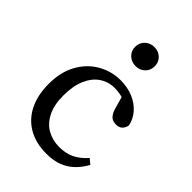

<svg xmlns="http://www.w3.org/2000/svg" viewBox="-215 -819 929 929"><g transform="rotate(45 249.5 -354.5)"><path d="M277 13Q205 13 153 -17Q101 -47 73.5 -102.5Q46 -158 46 -235Q46 -315 78 -373Q110 -431 164 -462Q218 -493 280 -493Q328 -493 367 -476.5Q406 -460 431 -431Q456 -402 463 -366Q459 -347 447.5 -336Q436 -325 416 -325Q390 -325 377.5 -339.5Q365 -354 359 -375L334 -463L385 -421Q361 -434 336 -440Q311 -446 286 -446Q243 -446 209 -423Q175 -400 155.5 -355Q136 -310 136 -245Q136 -179 158 -136.5Q180 -94 216.5 -74Q253 -54 298 -54Q326 -54 350 -60.5Q374 -67 396.5 -82Q419 -97 440 -121L466 -99Q447 -65 421.5 -40Q396 -15 361 -1Q326 13 277 13ZM282 -592Q254 -592 234.5 -610.5Q215 -629 215 -657Q215 -685 234.5 -703.5Q254 -722 282 -722Q311 -722 330 -703.5Q349 -685 349 -657Q349 -629 330 -610.5Q311 -592 282 -592Z"/></g></svg>

Font: Source Serif 4 18pt
Style: Regular
Weight: 400
Designer: Frank Grießhammer
Foundry: Adobe Systems Incorporated
Version: Version 4.004;hotconv 1.0.116;makeotfexe 2.5.65601